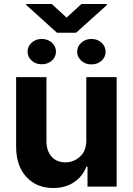

<svg xmlns="http://www.w3.org/2000/svg" viewBox="-20 -930 662 957"><path d="M410.2 -232.2V-545.5H561.4V0H416.2V-99.1H410.5Q392 -51.1 349.3 -22Q306.5 7.1 245 7.1Q162.6 7.1 111.7 -47.8Q60.7 -102.6 60.4 -198.2V-545.5H211.6V-225.1Q212 -176.8 237.6 -148.8Q263.1 -120.7 306.1 -120.7Q346.9 -120.7 378.7 -149.1Q410.5 -177.6 410.2 -232.2ZM237.9 -910.2 311.8 -842.3 386 -910.2H512.4V-904.5L359.4 -767H263.8L110.4 -905.5V-910.2ZM364.7 -671.9Q364.7 -698.2 384.9 -717Q405.2 -735.8 435.4 -735.8Q466.3 -735.8 486.3 -717Q506.4 -698.2 506.4 -671.9Q506.4 -646 486.3 -627.5Q466.3 -609 435.4 -609Q405.2 -609 384.9 -627.5Q364.7 -646 364.7 -671.9ZM117.5 -672.6Q117.5 -698.2 137.4 -717Q157.3 -735.8 187.5 -735.8Q218.4 -735.8 238.6 -717.3Q258.9 -698.9 258.9 -672.6Q258.9 -645.6 238.5 -627.7Q218 -609.7 187.5 -609.7Q157.7 -609.7 137.6 -628Q117.5 -646.3 117.5 -672.6Z"/></svg>

Font: Inter Zeller
Style: Bold
Weight: 700
Designer: Rasmus Andersson; Joe Bland
Foundry: zeller
Version: Version 3.015;git-dec3a8cb1